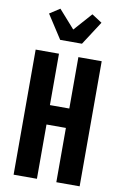

<svg xmlns="http://www.w3.org/2000/svg" viewBox="-106 -1052 711 1111"><g transform="rotate(10 250.0 -496.5)"><path d="M56 0V-735H193V-433H307V-735H444V0H307V-319H193V0ZM186 -815 96 -954 156 -993 250 -887 344 -993 404 -954 314 -815Z"/></g></svg>

Font: Iosevka Term Curly Heavy
Style: Regular
Weight: 900
Designer: Belleve Invis
Foundry: Belleve Invis
Version: Version 32.3.0